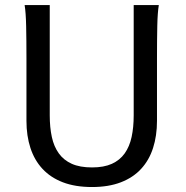

<svg xmlns="http://www.w3.org/2000/svg" viewBox="-20 -733 743 765"><path d="M612.8 -712.9Q607.9 -683.6 606.7 -630.1Q605.5 -576.7 605.5 -500.5V-251.5Q605.5 -191.9 589.8 -143.3Q574.2 -94.7 542.2 -60.1Q510.3 -25.4 461.4 -6.6Q412.6 12.2 346.7 12.2Q279.8 12.2 230.7 -6.6Q181.6 -25.4 149.4 -60.1Q117.2 -94.7 101.3 -143.3Q85.4 -191.9 85.4 -251.5V-500.5Q85.4 -572.8 84.2 -628.2Q83 -683.6 78.1 -712.9H178.2V-273.4Q178.2 -225.6 186.5 -187.3Q194.8 -148.9 214.4 -121.8Q233.9 -94.7 266.1 -80.3Q298.3 -65.9 346.7 -65.9Q394 -65.9 425.8 -80.3Q457.5 -94.7 476.8 -121.8Q496.1 -148.9 504.4 -187.3Q512.7 -225.6 512.7 -273.4V-712.9Z"/></svg>

Font: Andika Phon
Style: Regular
Weight: 400
Designer: Victor Gaultney, Annie Olsen, Julie Remington, Don Collingsworth, Eric Hays, Becca Hirsbrunner
Foundry: SIL International
Version: Version 5.000